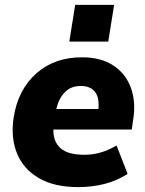

<svg xmlns="http://www.w3.org/2000/svg" viewBox="-20 -753 592 784"><path d="M299 11Q202 11 139 -25.5Q76 -62 49.5 -126.5Q23 -191 36 -275Q54 -387 128 -453Q202 -519 315 -519Q392 -519 443 -485.5Q494 -452 515 -393Q536 -334 523 -259L518 -224H198Q197 -175 227 -148Q257 -121 325 -121Q358 -121 390 -130Q422 -139 456 -159L501 -43Q458 -15 407 -2Q356 11 299 11ZM310 -402Q269 -402 244 -375.5Q219 -349 210 -308H382Q386 -356 367 -379Q348 -402 310 -402ZM263 -583 287 -733H446L422 -583Z"/></svg>

Font: Mulish Black
Style: Italic
Weight: 900
Italic angle: -9°
Designer: Vernon Adams
Foundry: Vernon Adams
Version: Version 3.603; ttfautohint (v1.8.3)